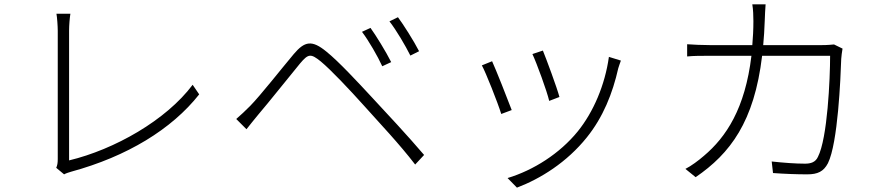

<svg xmlns="http://www.w3.org/2000/svg" viewBox="-20 -797 4040 881"><path d="M274 3C285 -3 297 -6 306 -9C563 -79 768 -204 894 -364L864 -408C742 -245 505 -111 297 -61V-657C297 -680 300 -717 303 -734H239C242 -719 245 -676 245 -656V-67C245 -49 243 -38 238 -27Z M1680 -669 1641 -651C1672 -610 1713 -539 1734 -493L1775 -512C1751 -560 1704 -636 1680 -669ZM1806 -718 1767 -699C1799 -658 1840 -588 1863 -542L1903 -562C1879 -609 1830 -686 1806 -718ZM1064 -251 1111 -204C1125 -221 1146 -249 1165 -271C1213 -327 1305 -443 1357 -506C1395 -551 1406 -552 1452 -515C1499 -476 1582 -388 1653 -309C1721 -233 1813 -136 1885 -42L1926 -86C1852 -173 1753 -279 1686 -351C1621 -421 1535 -514 1478 -560C1411 -615 1378 -608 1328 -549C1269 -479 1177 -361 1128 -311C1104 -287 1087 -271 1064 -251Z M2471 -565 2423 -549C2442 -509 2490 -378 2500 -334L2547 -352C2536 -394 2487 -526 2471 -565ZM2774 -536C2756 -407 2703 -283 2631 -194C2548 -92 2428 -16 2309 20L2352 64C2460 23 2581 -52 2673 -167C2747 -259 2791 -368 2817 -484C2820 -493 2824 -506 2829 -519ZM2238 -516 2191 -497C2208 -467 2264 -326 2280 -274L2328 -292C2309 -343 2255 -479 2238 -516Z M3807 -593C3794 -592 3778 -590 3750 -590H3482C3485 -625 3488 -662 3489 -701C3490 -725 3491 -755 3493 -777H3432C3436 -754 3437 -722 3437 -700C3437 -661 3435 -625 3432 -590H3238C3199 -590 3164 -592 3133 -594V-538C3165 -541 3196 -541 3239 -541H3428C3399 -299 3312 -168 3210 -82C3186 -61 3151 -35 3125 -22L3172 16C3330 -92 3441 -238 3477 -541H3789C3789 -435 3777 -162 3733 -77C3722 -53 3701 -46 3674 -46C3630 -46 3577 -50 3521 -56L3527 -3C3581 1 3638 3 3684 3C3732 3 3759 -10 3779 -48C3825 -141 3837 -438 3840 -527C3841 -541 3843 -556 3846 -574Z"/></svg>

Font: Genne Gothic Light
Style: Regular
Weight: 300
Designer: Ryoko NISHIZUKA (kana & ideographs); Paul D. Hunt (Latin, Greek & Cyrillic); Wenlong ZHANG (bopomofo); Sandoll Communica
Foundry: Adobe Systems Incorporated
Version: Version 1.004;PS 1.004;hotconv 16.6.51;makeotf.lib2.5.65220